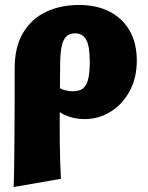

<svg xmlns="http://www.w3.org/2000/svg" viewBox="-20 -463 597 772"><path d="M35 289Q37 226 37.5 160Q38 94 38.5 31Q39 -32 39 -88Q39 -144 39 -188Q39 -274 72.5 -330.5Q106 -387 164.5 -415Q223 -443 298 -443Q370 -443 422 -415.5Q474 -388 502 -338.5Q530 -289 530 -219Q530 -150 501.5 -97Q473 -44 425 -14Q377 16 319 16Q276 16 238 -2Q200 -20 186 -54L208 -118Q221 -106 238.5 -101Q256 -96 273 -96Q298 -96 313 -107Q328 -118 334.5 -144.5Q341 -171 341 -214Q341 -278 326.5 -303.5Q312 -329 281 -329Q261 -329 248 -317.5Q235 -306 229 -281.5Q223 -257 222 -215Q221 -131 220.5 -70Q220 -9 220 36.5Q220 82 220.5 118.5Q221 155 222 187.5Q223 220 225 256Z"/></svg>

Font: Ysabeau Infant Black
Style: Regular
Weight: 900
Designer: Christian Thalmann (Catharsis Fonts)
Version: Version 2.001;gftools[0.9.30]; featfreeze: ss01,ss02,lnum